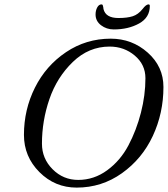

<svg xmlns="http://www.w3.org/2000/svg" viewBox="-20 -840 764 874"><path d="M629 -799Q645 -820 656 -820Q662 -820 662 -813Q662 -760 613 -733Q564 -706 498 -706Q465 -706 440 -725Q415 -744 415 -774Q415 -792 422.5 -806Q430 -820 442 -820Q446 -820 447.5 -817Q449 -814 450 -807.5Q451 -801 451 -799Q461 -758 519 -758Q559 -758 584 -766Q609 -774 629 -799ZM484 -664Q581 -664 652.5 -600.5Q724 -537 724 -444Q724 -325 675.5 -221Q627 -117 535 -51.5Q443 14 329 14Q230 14 159.5 -56.5Q89 -127 89 -226Q89 -341 139 -441Q189 -541 280.5 -602.5Q372 -664 484 -664ZM479 -628Q384 -628 311.5 -558Q239 -488 205 -389Q171 -290 171 -186Q171 -118 219.5 -69.5Q268 -21 336 -21Q408 -21 468 -65Q528 -109 564.5 -178Q601 -247 621.5 -327Q642 -407 642 -484Q642 -546 593.5 -587Q545 -628 479 -628Z"/></svg>

Font: EB Garamond 12
Style: Italic
Weight: 400
Italic angle: -17°
Version: Version 0.016; ttfautohint (v1.8.4)